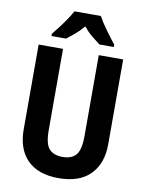

<svg xmlns="http://www.w3.org/2000/svg" viewBox="-100 -1004 828 1085"><g transform="rotate(10 313.5 -462.0)"><path d="M556 -226Q556 -117 494 -53.5Q432 10 312 10Q195 10 133 -52Q71 -114 71 -228V-714H211V-248Q211 -168 237 -140Q263 -112 314 -112Q367 -112 391.5 -142Q416 -172 416 -249V-714H556ZM389 -934Q407 -901 436 -861Q465 -821 492 -787V-774H409Q389 -789 362 -811Q335 -833 313 -861Q290 -833 263 -810.5Q236 -788 218 -774H134V-787Q150 -806 170.5 -833Q191 -860 209 -887Q227 -914 238 -934Z"/></g></svg>

Font: Noto Sans Gujarati Condensed
Style: Bold
Weight: 700
Width: 3
Designer: Jelle Bosma - Monotype Design Team, Universal Thirst
Foundry: Monotype Imaging Inc.
Version: Version 2.106; ttfautohint (v1.8.4.7-5d5b)